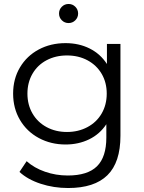

<svg xmlns="http://www.w3.org/2000/svg" viewBox="-20 -747 726 966"><path d="M586 -526V-64Q586 70 520.5 134.5Q455 199 323 199Q250 199 184.5 177.5Q119 156 78 118L114 64Q152 98 206.5 117Q261 136 321 136Q421 136 468 89.5Q515 43 515 -55V-122Q482 -72 428.5 -46Q375 -20 310 -20Q236 -20 175.5 -52.5Q115 -85 80.5 -143.5Q46 -202 46 -276Q46 -350 80.5 -408Q115 -466 175 -498Q235 -530 310 -530Q377 -530 431 -503Q485 -476 518 -425V-526ZM517 -276Q517 -332 491.5 -375.5Q466 -419 420.5 -443.5Q375 -468 317 -468Q260 -468 214.5 -444Q169 -420 143.5 -376Q118 -332 118 -276Q118 -220 143.5 -176Q169 -132 214.5 -107.5Q260 -83 317 -83Q374 -83 420 -107.5Q466 -132 491.5 -176Q517 -220 517 -276ZM277 -679Q277 -699 291 -713Q305 -727 325 -727Q345 -727 359 -713Q373 -699 373 -679Q373 -659 359 -645Q345 -631 325 -631Q305 -631 291 -645Q277 -659 277 -679Z"/></svg>

Font: Idrija
Style: Regular
Weight: 400
Designer: Julieta Ulanovsky
Foundry: Julieta Ulanovsky
Version: Version 7.200